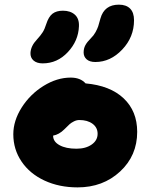

<svg xmlns="http://www.w3.org/2000/svg" viewBox="-20 -791 646 824"><path d="M389.2 -524.9Q364.7 -524.9 351.8 -536.4Q338.9 -547.9 338.9 -565.9Q338.9 -583 346.2 -596.7Q353.5 -610.4 370.1 -627Q381.8 -638.2 389.9 -652.8Q397.9 -667.5 401.4 -678Q404.8 -688.5 411.1 -711.9Q427.7 -771 490.2 -771Q521.5 -771 538.3 -754.2Q555.2 -737.3 555.2 -704.1Q555.2 -631.8 504.6 -578.4Q454.1 -524.9 389.2 -524.9ZM163.1 -519Q138.2 -519 124 -531.2Q109.9 -543.5 110.8 -564Q112.3 -593.8 138.2 -621.1Q154.8 -639.2 163.3 -652.8Q171.9 -666.5 178.2 -687Q188.5 -719.2 205.3 -732.2Q222.2 -745.1 250 -745.1Q282.2 -745.1 301.3 -728Q320.3 -710.9 318.8 -678.2Q316.4 -615.7 271.2 -567.4Q226.1 -519 163.1 -519ZM313 13.2Q233.9 13.2 170.9 -16.1Q107.9 -45.4 72.5 -97.7Q37.1 -149.9 37.1 -214.8Q37.1 -272.9 73.2 -329.8Q109.4 -386.7 167 -422.4Q224.6 -458 283.2 -458Q325.2 -458 347.2 -433.1Q452.6 -423.8 510.7 -368.9Q568.8 -314 568.8 -225.1Q568.8 -123 495.4 -54.9Q421.9 13.2 313 13.2ZM208 -208Q208 -183.1 235.4 -168Q262.7 -152.8 308.1 -152.8Q348.1 -152.8 373.5 -170.7Q398.9 -188.5 398.9 -216.8Q398.9 -243.7 377.2 -259.8Q355.5 -275.9 320.8 -275.9Q308.6 -275.9 297.1 -270Q285.6 -264.2 278.8 -258.1Q272 -252 255.9 -235.8Q233.4 -213.4 208 -209Z"/></svg>

Font: Shantell Sans Irregular Bouncy
Style: Regular
Weight: 800
Designer: Stephen Nixon, Anya Danilova, Shantell Martin
Foundry: Arrow Type
Version: Version 1.006;[9816181b4]